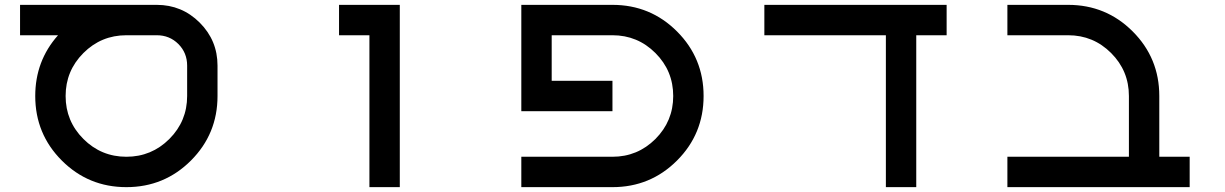

<svg xmlns="http://www.w3.org/2000/svg" viewBox="-20 -770 5040 790"><path d="M62.5 -625V-750H625Q728.5 -750 801.8 -676.8Q875 -603.5 875 -500V-375Q875 -218.8 765.6 -109.4Q656.2 0 500 0Q343.8 0 234.4 -109.4Q125 -218.8 125 -375Q125 -519.5 218.8 -625ZM750 -375V-500Q750 -552.7 713.9 -588.9Q677.7 -625 625 -625H500Q396.5 -625 323.2 -551.8Q250 -478.5 250 -375Q250 -271.5 323.2 -198.2Q396.5 -125 500 -125Q603.5 -125 676.8 -198.2Q750 -271.5 750 -375Z M1500 -625H1375V-750H1625V0H1500Z M2500 0H2125V-125H2500Q2603.5 -125 2676.8 -198.2Q2750 -271.5 2750 -375Q2750 -478.5 2676.8 -551.8Q2603.5 -625 2500 -625H2250V-437.5H2500V-312.5H2125V-750H2500Q2656.2 -750 2765.6 -640.6Q2875 -531.2 2875 -375Q2875 -218.8 2765.6 -109.4Q2656.2 0 2500 0Z M3750 -625V0H3625V-625H3125V-750H3875V-625Z M4375 -625H4125V-750H4375Q4531.2 -750 4640.6 -640.6Q4750 -531.2 4750 -375V-125H4875V0H4125V-125H4625V-375Q4625 -478.5 4551.8 -551.8Q4478.5 -625 4375 -625Z"/></svg>

Font: Xanmono
Style: Regular
Weight: 400
Designer: GGBotNet
Foundry: GGBotNet
Version: 1.00